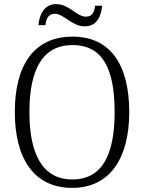

<svg xmlns="http://www.w3.org/2000/svg" viewBox="-20 -903 702 933"><path d="M392 -775C451 -775 472 -825 476 -875H442C439 -848 431 -822 397 -822C353 -822 316 -883 253 -883C193 -883 171 -830 167 -781H201C204 -809 212 -836 247 -836C290 -836 329 -775 392 -775ZM331 10C514 10 608 -134 608 -358C608 -588 517 -725 332 -725C145 -725 52 -586 52 -359C52 -134 144 10 331 10ZM331 -31C187 -31 123 -154 123 -358C123 -564 186 -684 332 -684C482 -684 537 -564 537 -358C537 -153 478 -31 331 -31Z"/></svg>

Font: Noto Serif Bengali SemiCondensed Light
Style: Regular
Weight: 300
Width: 4
Designer: Juan Bruce, Universal Thirst, Indian Type Foundry and the Monotype Design Team.
Foundry: Monotype Imaging Inc.
Version: Version 2.003